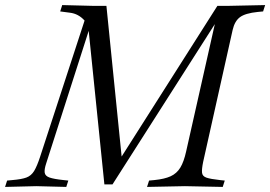

<svg xmlns="http://www.w3.org/2000/svg" viewBox="-46 -733 1064 756"><path d="M-26 3 -18 -22 3 -24Q39 -27 58 -34Q77 -41 88.5 -60Q100 -79 112 -116L287 -652Q263 -679 229 -683L191 -688L199 -713L317 -710H373L436 -86L416 -90L810 -710H857L998 -713L990 -688L969 -686Q920 -681 899 -665.5Q878 -650 870 -615L754 -96Q748 -67 749.5 -53Q751 -39 767 -33.5Q783 -28 820 -24L839 -22L831 3L682 0L533 3L541 -22L562 -24Q602 -28 626 -39Q650 -50 664 -73Q678 -96 687 -137L810 -683L826 -679L397 -7H365L300 -643L313 -642L136 -90Q128 -66 130 -53Q132 -40 149 -34Q166 -28 204 -24L223 -22L215 3L97 0Z"/></svg>

Font: Baskervville
Style: Italic
Weight: 400
Italic angle: -18°
Designer: ANRT
Foundry: ANRT
Version: Version 1.100